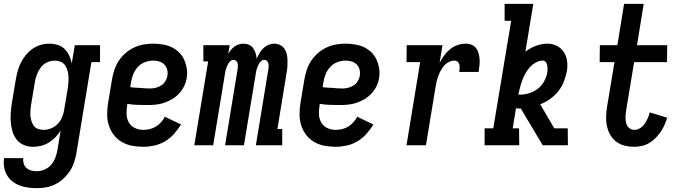

<svg xmlns="http://www.w3.org/2000/svg" viewBox="-25 -755 3545 998"><path d="M168 223Q144 223 121 220Q98 217 77 209Q56 201 39 187.5Q22 174 11 155Q0 136 -3.5 113.5Q-7 91 -4 67H96Q94 82 98.5 96Q103 110 113.5 119Q124 128 138 131.5Q152 135 167 135Q187 135 207.5 126Q228 117 242 100Q256 83 263.5 62.5Q271 42 274 22L290 -76Q278 -57 262.5 -41Q247 -25 228 -13.5Q209 -2 188 3Q167 8 146 8Q121 8 98.5 -1.5Q76 -11 61.5 -29.5Q47 -48 40 -71.5Q33 -95 31 -120Q29 -145 31 -170.5Q33 -196 37 -221L57 -341Q61 -364 67 -386Q73 -408 83.5 -429Q94 -450 109.5 -469Q125 -488 144.5 -501.5Q164 -515 186.5 -521.5Q209 -528 231 -528Q254 -528 275 -521.5Q296 -515 311 -500Q326 -485 335 -465.5Q344 -446 348 -425L364 -520H495V-432H450L373 36Q369 61 361.5 85Q354 109 340 131Q326 153 306.5 171.5Q287 190 264 202Q241 214 216.5 218.5Q192 223 168 223ZM202 -80Q221 -80 240 -87.5Q259 -95 273.5 -109.5Q288 -124 296.5 -143Q305 -162 308 -181L328 -301Q330 -317 331 -332.5Q332 -348 330.5 -363Q329 -378 324.5 -392.5Q320 -407 311.5 -418Q303 -429 289 -434.5Q275 -440 259 -440Q239 -440 219 -430.5Q199 -421 186.5 -404Q174 -387 166.5 -367Q159 -347 156 -327L136 -207Q134 -193 133 -178.5Q132 -164 133.5 -150Q135 -136 139.5 -123Q144 -110 152 -99.5Q160 -89 173.5 -84.5Q187 -80 202 -80Z M720 8Q690 8 661 2.5Q632 -3 607.5 -17.5Q583 -32 566 -54.5Q549 -77 540.5 -104Q532 -131 532 -161Q532 -191 537 -221L557 -341Q561 -366 569 -390.5Q577 -415 591.5 -437.5Q606 -460 626.5 -478Q647 -496 671 -507.5Q695 -519 720 -523.5Q745 -528 770 -528Q795 -528 820 -524Q845 -520 866.5 -510Q888 -500 905.5 -483Q923 -466 932.5 -444.5Q942 -423 946 -398.5Q950 -374 945 -348Q942 -327 931.5 -306Q921 -285 905 -268Q889 -251 868.5 -239Q848 -227 826.5 -220Q805 -213 783 -211Q761 -209 740 -209Q714 -209 688.5 -210Q663 -211 637 -215L636 -207Q632 -184 633 -160.5Q634 -137 645 -118Q656 -99 676.5 -89.5Q697 -80 720 -80Q737 -80 753.5 -84Q770 -88 785 -97Q800 -106 812 -119.5Q824 -133 832 -148L916 -108Q900 -82 879.5 -59Q859 -36 833 -20.5Q807 -5 777.5 1.5Q748 8 720 8ZM755 -295Q769 -295 784 -298.5Q799 -302 812.5 -310.5Q826 -319 834.5 -333Q843 -347 845 -361Q848 -378 844 -393.5Q840 -409 829 -420Q818 -431 803 -435.5Q788 -440 771 -440Q750 -440 728.5 -432Q707 -424 691.5 -407Q676 -390 667.5 -369Q659 -348 656 -327L652 -302Q664 -300 677 -299.5Q690 -299 703 -298Q716 -297 729 -296Q742 -295 755 -295Z M985 0 1057 -436H1032V-520H1169L1161 -474Q1167 -485 1175 -495Q1183 -505 1194 -513Q1205 -521 1217 -524.5Q1229 -528 1241 -528Q1256 -528 1269.5 -522Q1283 -516 1291 -504.5Q1299 -493 1303.5 -479Q1308 -465 1309 -450Q1316 -465 1324 -479Q1332 -493 1344 -504.5Q1356 -516 1371 -522Q1386 -528 1401 -528Q1417 -528 1431 -521Q1445 -514 1453.5 -501.5Q1462 -489 1465.5 -474Q1469 -459 1469.5 -443Q1470 -427 1469 -411Q1468 -395 1465 -379L1417 -84H1442V0H1305L1370 -395Q1371 -403 1371.5 -411Q1372 -419 1370 -426.5Q1368 -434 1362 -439Q1356 -444 1348 -444Q1340 -444 1333 -438Q1326 -432 1322 -425Q1318 -418 1314.5 -410Q1311 -402 1309 -394.5Q1307 -387 1305.5 -379Q1304 -371 1303 -363L1243 0H1145L1210 -395Q1211 -403 1211.5 -411Q1212 -419 1210 -426.5Q1208 -434 1202 -439Q1196 -444 1188 -444Q1180 -444 1173 -438Q1166 -432 1162 -425Q1158 -418 1154.5 -410Q1151 -402 1149 -394.5Q1147 -387 1145.5 -379Q1144 -371 1143 -363L1083 0Z M1720 8Q1690 8 1661 2.5Q1632 -3 1607.5 -17.5Q1583 -32 1566 -54.5Q1549 -77 1540.5 -104Q1532 -131 1532 -161Q1532 -191 1537 -221L1557 -341Q1561 -366 1569 -390.5Q1577 -415 1591.5 -437.5Q1606 -460 1626.5 -478Q1647 -496 1671 -507.5Q1695 -519 1720 -523.5Q1745 -528 1770 -528Q1795 -528 1820 -524Q1845 -520 1866.5 -510Q1888 -500 1905.5 -483Q1923 -466 1932.5 -444.5Q1942 -423 1946 -398.5Q1950 -374 1945 -348Q1942 -327 1931.5 -306Q1921 -285 1905 -268Q1889 -251 1868.5 -239Q1848 -227 1826.5 -220Q1805 -213 1783 -211Q1761 -209 1740 -209Q1714 -209 1688.5 -210Q1663 -211 1637 -215L1636 -207Q1632 -184 1633 -160.5Q1634 -137 1645 -118Q1656 -99 1676.5 -89.5Q1697 -80 1720 -80Q1737 -80 1753.5 -84Q1770 -88 1785 -97Q1800 -106 1812 -119.5Q1824 -133 1832 -148L1916 -108Q1900 -82 1879.5 -59Q1859 -36 1833 -20.5Q1807 -5 1777.5 1.5Q1748 8 1720 8ZM1755 -295Q1769 -295 1784 -298.5Q1799 -302 1812.5 -310.5Q1826 -319 1834.5 -333Q1843 -347 1845 -361Q1848 -378 1844 -393.5Q1840 -409 1829 -420Q1818 -431 1803 -435.5Q1788 -440 1771 -440Q1750 -440 1728.5 -432Q1707 -424 1691.5 -407Q1676 -390 1667.5 -369Q1659 -348 1656 -327L1652 -302Q1664 -300 1677 -299.5Q1690 -299 1703 -298Q1716 -297 1729 -296Q1742 -295 1755 -295Z M2088 0 2159 -432H2088L2089 -520H2275L2260 -428Q2270 -448 2283.5 -466.5Q2297 -485 2315 -499.5Q2333 -514 2354 -521Q2375 -528 2396 -528Q2413 -528 2427 -522Q2441 -516 2450 -504Q2459 -492 2463 -476.5Q2467 -461 2468 -445.5Q2469 -430 2467 -413.5Q2465 -397 2463 -381H2362Q2363 -390 2364 -400Q2365 -410 2363 -419Q2361 -428 2354 -434Q2347 -440 2337 -440Q2323 -440 2308 -432.5Q2293 -425 2282.5 -412.5Q2272 -400 2264.5 -385.5Q2257 -371 2252 -356.5Q2247 -342 2243.5 -327Q2240 -312 2238 -297L2189 0Z M2494 0V-88H2539L2632 -647H2598V-735H2747L2706 -486Q2731 -506 2761 -517Q2791 -528 2821 -528Q2847 -528 2869.5 -516.5Q2892 -505 2905.5 -484.5Q2919 -464 2922.5 -438.5Q2926 -413 2922 -387Q2917 -360 2906.5 -332.5Q2896 -305 2878 -282Q2860 -259 2835 -241Q2810 -223 2783 -213L2856 -88H2926L2927 0H2796L2682 -191H2675Q2671 -191 2666.5 -191.5Q2662 -192 2657 -192L2640 -88H2673L2674 0ZM2680 -263Q2703 -263 2727.5 -271Q2752 -279 2772 -295Q2792 -311 2804 -333.5Q2816 -356 2820 -380Q2821 -389 2821 -398.5Q2821 -408 2819 -417Q2817 -426 2811.5 -433Q2806 -440 2796 -440Q2778 -440 2760 -430Q2742 -420 2728.5 -405Q2715 -390 2705.5 -372.5Q2696 -355 2689.5 -337Q2683 -319 2678 -300.5Q2673 -282 2669 -264Q2672 -264 2674.5 -263.5Q2677 -263 2680 -263Z M3272 8Q3246 8 3222 2Q3198 -4 3179 -18Q3160 -32 3148 -52.5Q3136 -73 3130.5 -97Q3125 -121 3125.5 -146.5Q3126 -172 3130 -197L3169 -432H3092L3093 -520H3184L3219 -735H3321L3286 -520H3443L3442 -432H3271L3230 -183Q3228 -172 3227 -161Q3226 -150 3226.5 -139Q3227 -128 3229 -117.5Q3231 -107 3237 -98.5Q3243 -90 3252 -85Q3261 -80 3272 -80Q3288 -80 3302.5 -89Q3317 -98 3326 -111.5Q3335 -125 3342 -140.5Q3349 -156 3352 -171L3443 -143Q3437 -124 3429 -105.5Q3421 -87 3409 -69.5Q3397 -52 3382 -37Q3367 -22 3349 -11.5Q3331 -1 3311 3.5Q3291 8 3272 8Z"/></svg>

Font: Iosevka Curly Slab Semibold
Style: Italic
Weight: 600
Italic angle: -9°
Monospace: yes
Designer: Belleve Invis
Foundry: Belleve Invis
Version: Version 22.1.2; ttfautohint (v1.8.4)